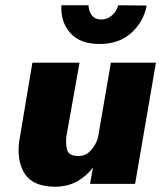

<svg xmlns="http://www.w3.org/2000/svg" viewBox="-20 -698 612 729"><path d="M213 -678H316Q317 -655 328.5 -640Q340 -625 362 -624Q386 -623 404.5 -639Q423 -655 429 -678L537 -677Q525 -615 478.5 -573Q432 -531 358 -531Q284 -531 247 -572.5Q210 -614 213 -678ZM232 -180Q229 -152 234.5 -130Q240 -108 271 -106Q302 -103 323 -125Q344 -147 352 -175L401 -460H572L493 0H322L333 -62Q309 -30 274 -10Q239 10 191 11Q106 11 74.5 -37.5Q43 -86 53 -162L103 -460H282Z"/></svg>

Font: Jost* Heavy
Style: Italic
Weight: 800
Italic angle: -10°
Version: Version 3.7